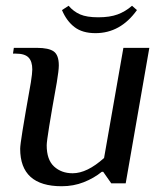

<svg xmlns="http://www.w3.org/2000/svg" viewBox="-20 -636 577 666"><path d="M50 -120Q50 -132 58 -182Q66 -232 87 -350Q92 -382 92 -395Q92 -423 79 -436.5Q66 -450 35 -450H25L28 -470H108Q149 -470 166.5 -457.5Q184 -445 184 -409Q184 -392 177 -350Q142 -156 142 -132Q142 -82 167.5 -58.5Q193 -35 232 -35Q282 -35 341 -88L408 -470H498L416 0H366L338 -40H333Q306 -18 270.5 -4Q235 10 194 10Q50 10 50 -120ZM195 -601 218 -616Q235 -596 258 -586Q281 -576 321 -576Q361 -576 388 -586Q415 -596 438 -616L455 -601Q398 -521 311 -521Q266 -521 238.5 -542Q211 -563 195 -601Z"/></svg>

Font: Philosopher
Style: Italic
Weight: 400
Italic angle: -10°
Designer: Jovanny Lemonad
Foundry: Jovanny Lemonad
Version: Version 2.000